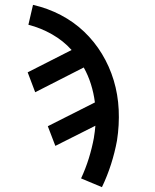

<svg xmlns="http://www.w3.org/2000/svg" viewBox="-20 -548 640 791"><path d="M400 223 314 187Q333 146 346 104Q359 62 367 19V18Q369 6 370.5 -6Q372 -18 373 -30L208 53L177 -28L371 -126Q366 -165 354.5 -201.5Q343 -238 325 -270L125 -168L94 -250L275 -342Q241 -380 194.5 -406.5Q148 -433 97 -446L116 -528Q177 -514 230.5 -486Q284 -458 326.5 -417.5Q369 -377 400 -326Q431 -275 448.5 -217Q466 -159 469 -96Q472 -33 462 31Q453 80 437.5 128.5Q422 177 400 223Z"/></svg>

Font: Iosevka Aile Medium Oblique
Style: Regular
Weight: 500
Italic angle: -9°
Designer: Belleve Invis
Foundry: Belleve Invis
Version: Version 31.1.0; ttfautohint (v1.8.4)